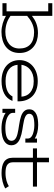

<svg xmlns="http://www.w3.org/2000/svg" viewBox="910 -1621 724 2584"><g transform="rotate(90 1272.0 -329.0)"><path d="M22.9 -670.9H193.8V-397Q216.8 -415 241.9 -429.9Q267.1 -444.8 295.7 -455.6Q324.2 -466.3 356.7 -472.2Q389.2 -478 426.8 -478Q478 -478 525.9 -463.1Q573.7 -448.2 610.8 -417.5Q647.9 -386.7 670.4 -339.8Q692.9 -293 692.9 -229Q692.9 -167.5 670.7 -121.8Q648.4 -76.2 609.9 -46.1Q571.3 -16.1 519.5 -1.5Q467.8 13.2 409.2 13.2Q379.4 13.2 350.3 8.5Q321.3 3.9 293.7 -4.2Q266.1 -12.2 241 -23.2Q215.8 -34.2 193.8 -46.9V0H22.9V-55.2H132.8V-616.2H22.9ZM193.8 -107.9Q212.9 -94.2 235.6 -81.8Q258.3 -69.3 285.2 -59.8Q312 -50.3 342.8 -44.7Q373.5 -39.1 408.2 -39.1Q458.5 -39.1 499.8 -51.8Q541 -64.5 570.6 -88.6Q600.1 -112.8 616.5 -148.2Q632.8 -183.6 632.8 -229Q632.8 -276.4 618.7 -313Q604.5 -349.6 576.9 -374.8Q549.3 -399.9 508.3 -412.8Q467.3 -425.8 413.1 -425.8Q376.5 -425.8 344.5 -417.2Q312.5 -408.7 285.2 -395Q257.8 -381.3 234.9 -364.7Q211.9 -348.1 193.8 -332Z M1281.2 -255.9Q1278.8 -289.1 1266.1 -318.8Q1253.4 -348.6 1228 -371.3Q1202.6 -394 1164.1 -407.5Q1125.5 -420.9 1071.3 -420.9Q1020.5 -420.9 981.4 -407.5Q942.4 -394 915 -371.3Q887.7 -348.6 872.1 -318.8Q856.4 -289.1 852.1 -255.9ZM1070.3 12.2Q1006.3 12.2 954.3 -4.6Q902.3 -21.5 865.7 -53Q829.1 -84.5 809.1 -129.4Q789.1 -174.3 789.1 -230Q789.1 -284.2 810.1 -329.3Q831.1 -374.5 868.7 -407Q906.2 -439.5 958 -457.3Q1009.8 -475.1 1071.3 -475.1Q1135.3 -475.1 1186 -457Q1236.8 -439 1272 -405Q1307.1 -371.1 1325.7 -322.8Q1344.2 -274.4 1344.2 -213.9V-203.1H852.1Q855.5 -166 871.3 -136.2Q887.2 -106.4 915 -85.4Q942.9 -64.5 981.7 -53.2Q1020.5 -42 1070.3 -42Q1118.2 -42 1153.6 -49.8Q1189 -57.6 1213.6 -70.8Q1238.3 -84 1253.7 -100.6Q1269 -117.2 1277.3 -134.8H1338.4Q1309.6 -60.5 1240.5 -24.2Q1171.4 12.2 1070.3 12.2Z M1444.3 0V-170.9H1499V-141.1Q1499 -114.3 1517.3 -95Q1535.6 -75.7 1564.5 -63.2Q1593.3 -50.8 1628.2 -44.9Q1663.1 -39.1 1696.3 -39.1Q1735.4 -39.1 1768.1 -43.2Q1800.8 -47.4 1824.7 -57.1Q1848.6 -66.9 1861.8 -82.8Q1875 -98.6 1875 -122.1Q1875 -144 1863 -159.4Q1851.1 -174.8 1830.8 -185.1Q1810.5 -195.3 1783.4 -202.1Q1756.3 -209 1725.8 -214.1Q1695.3 -219.2 1663.1 -223.9Q1630.9 -228.5 1600.3 -235.1Q1569.8 -241.7 1542.7 -251Q1515.6 -260.3 1495.4 -274.7Q1475.1 -289.1 1463.1 -309.6Q1451.2 -330.1 1451.2 -358.9Q1451.2 -396 1469.7 -419.7Q1488.3 -443.4 1518.1 -457Q1547.9 -470.7 1585.7 -475.8Q1623.5 -481 1662.1 -481Q1718.3 -481 1765.1 -468.3Q1812 -455.6 1844.2 -435.1V-464.8H1898.9V-308.1H1844.2V-344.2Q1844.2 -359.9 1835.9 -372.3Q1827.6 -384.8 1813.5 -394.3Q1799.3 -403.8 1781.2 -410.4Q1763.2 -417 1743.4 -421.1Q1723.6 -425.3 1703.9 -427.2Q1684.1 -429.2 1667 -429.2Q1589.8 -429.2 1550.5 -414.1Q1511.2 -398.9 1511.2 -358.9Q1511.2 -339.8 1523.2 -326.9Q1535.2 -314 1555.4 -304.9Q1575.7 -295.9 1602.8 -289.8Q1629.9 -283.7 1660.4 -278.6Q1690.9 -273.4 1723.1 -268.3Q1755.4 -263.2 1785.9 -255.6Q1816.4 -248 1843.5 -237.3Q1870.6 -226.6 1890.9 -210.7Q1911.1 -194.8 1923.1 -172.4Q1935.1 -149.9 1935.1 -119.1Q1935.1 -92.3 1924.8 -72.3Q1914.6 -52.2 1897.5 -37.4Q1880.4 -22.5 1858.2 -12.7Q1835.9 -2.9 1811.5 2.7Q1787.1 8.3 1762.2 10.7Q1737.3 13.2 1715.3 13.2Q1642.1 13.2 1588.1 -2.4Q1534.2 -18.1 1499 -43V0Z M1977.1 -464.8H2103V-626H2164.1V-464.8H2491.2V-410.2H2164.1V-139.2Q2164.1 -110.4 2174.6 -91.3Q2185.1 -72.3 2204.1 -61Q2223.1 -49.8 2249.8 -45.4Q2276.4 -41 2308.1 -41Q2339.8 -41 2366.2 -44.9Q2392.6 -48.8 2414.1 -54.9Q2435.5 -61 2453.4 -69.1Q2471.2 -77.1 2485.8 -85.9L2516.1 -37.1Q2498 -26.9 2475.3 -17.8Q2452.6 -8.8 2426.3 -2.2Q2399.9 4.4 2370.1 8.3Q2340.3 12.2 2309.1 12.2Q2262.2 12.2 2224.1 4.4Q2186 -3.4 2159.2 -21Q2132.3 -38.6 2117.7 -67.1Q2103 -95.7 2103 -137.2V-410.2H1977.1Z"/></g></svg>

Font: Stint Ultra Expanded
Style: Regular
Weight: 400
Width: 7
Designer: Astigmatic (AOETI)
Foundry: Astigmatic (AOETI)
Version: Version 1.000